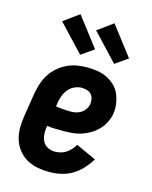

<svg xmlns="http://www.w3.org/2000/svg" viewBox="-116 -844 733 928"><g transform="rotate(15 250.0 -380.0)"><path d="M221 8Q191 8 161.5 2.5Q132 -3 107 -17.5Q82 -32 64.5 -54.5Q47 -77 38.5 -104.5Q30 -132 30 -162.5Q30 -193 35 -223L54 -343Q59 -368 67 -392.5Q75 -417 89.5 -439.5Q104 -462 124.5 -479.5Q145 -497 169.5 -508.5Q194 -520 219 -524Q244 -528 268 -528Q295 -528 320 -524Q345 -520 367 -509.5Q389 -499 407 -482Q425 -465 434.5 -443Q444 -421 448 -395.5Q452 -370 448 -344Q444 -322 433.5 -300.5Q423 -279 406 -261.5Q389 -244 368 -231.5Q347 -219 325 -212Q303 -205 280 -203Q257 -201 235 -201Q214 -201 193.5 -201.5Q173 -202 154 -205Q150 -185 151 -165Q152 -145 160 -128.5Q168 -112 185 -103Q202 -94 221 -94Q235 -94 249.5 -97.5Q264 -101 277 -109.5Q290 -118 300.5 -129.5Q311 -141 318 -154L419 -108Q403 -82 382 -59Q361 -36 335 -20.5Q309 -5 279.5 1.5Q250 8 221 8ZM248 -301Q261 -301 274.5 -304.5Q288 -308 299 -315.5Q310 -323 318 -335Q326 -347 328 -360Q330 -373 327.5 -386Q325 -399 316.5 -408.5Q308 -418 295 -422Q282 -426 269 -426Q251 -426 233 -418Q215 -410 202.5 -395Q190 -380 183.5 -362.5Q177 -345 174 -327L171 -307Q189 -304 209 -302.5Q229 -301 248 -301ZM389 -578 263 -712 340 -768 452 -622ZM219 -578 93 -712 170 -768 282 -622Z"/></g></svg>

Font: Iosevka Curly Slab Extrabold
Style: Italic
Weight: 800
Italic angle: -9°
Monospace: yes
Designer: Belleve Invis
Foundry: Belleve Invis
Version: Version 22.1.2; ttfautohint (v1.8.4)